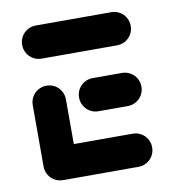

<svg xmlns="http://www.w3.org/2000/svg" viewBox="-65 -577 573 634"><g transform="rotate(-10 221.5 -259.5)"><path d="M40.7 -51.9V-261.1Q40.7 -276.3 48.1 -289.1Q55.6 -301.9 68.3 -309.3Q81.1 -316.7 96.3 -316.7Q111.5 -316.7 124.3 -309.3Q137 -301.9 144.4 -289.1Q151.9 -276.3 151.9 -261.1V-51.9ZM404.8 -55.6Q404.8 -40.4 397.4 -27.6Q390 -14.8 377.2 -7.4Q364.4 0 349.3 0H96.3Q81.1 0 68.3 -7.4Q55.6 -14.8 48.1 -27.6Q40.7 -40.4 40.7 -55.6Q40.7 -70.7 48.1 -83.5Q55.6 -96.3 68.3 -103.7Q81.1 -111.1 96.3 -111.1H349.3Q364.4 -111.1 377.2 -103.7Q390 -96.3 397.4 -83.5Q404.8 -70.7 404.8 -55.6ZM195.6 -259.3Q195.6 -274.4 203 -287.2Q210.4 -300 223.1 -307.4Q235.9 -314.8 251.1 -314.8H349.3Q364.4 -314.8 377.2 -307.4Q390 -300 397.4 -287.2Q404.8 -274.4 404.8 -259.3Q404.8 -244.1 397.4 -231.3Q390 -218.5 377.2 -211.1Q364.4 -203.7 349.3 -203.7H251.1Q235.9 -203.7 223.1 -211.1Q210.4 -218.5 203 -231.3Q195.6 -244.1 195.6 -259.3ZM40.7 -463Q40.7 -478.1 48.1 -490.9Q55.6 -503.7 68.3 -511.1Q81.1 -518.5 96.3 -518.5H349.3Q364.4 -518.5 377.2 -511.1Q390 -503.7 397.4 -490.9Q404.8 -478.1 404.8 -463Q404.8 -447.8 397.4 -435Q390 -422.2 377.2 -414.8Q364.4 -407.4 349.3 -407.4H96.3Q81.1 -407.4 68.3 -414.8Q55.6 -422.2 48.1 -435Q40.7 -447.8 40.7 -463Z"/></g></svg>

Font: 26F Galaxy Sans
Style: Regular
Weight: 400
Designer: C₂₉H₂₅N₃O₅
Version: Version 1.100;FEAKit 1.0